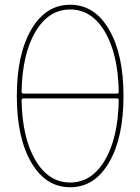

<svg xmlns="http://www.w3.org/2000/svg" viewBox="-20 -770 592 810"><path d="M80 -355Q71 -355 71 -347Q74 -188 129.5 -94Q185 0 276 0Q367 0 422.5 -94Q478 -188 481 -347Q481 -355 472 -355ZM71 -383Q71 -375 80 -375H472Q481 -375 481 -383Q478 -542 422.5 -636Q367 -730 276 -730Q185 -730 129.5 -636Q74 -542 71 -383ZM440 -84.5Q379 20 276 20Q173 20 112 -84.5Q51 -189 51 -365Q51 -541 112 -645.5Q173 -750 276 -750Q379 -750 440 -645.5Q501 -541 501 -365Q501 -189 440 -84.5Z"/></svg>

Font: Rounded Mplus 1c Thin
Style: Regular
Weight: 250
Version: Version 1.059.20150529